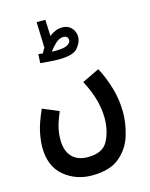

<svg xmlns="http://www.w3.org/2000/svg" viewBox="-135 -789 862 1104"><g transform="rotate(-15 295.5 -237.0)"><path d="M38 0Q38 113 108 171.5Q178 230 274 230Q381 230 438.5 181.5Q496 133 517.5 62.5Q539 -8 539 -75Q539 -152 516.5 -226Q494 -300 465 -351L363 -302Q400 -231 414 -174.5Q428 -118 428 -73Q428 5 397.5 63.5Q367 122 279 122Q216 122 183 86Q150 50 150 -14Q150 -54 158.5 -88.5Q167 -123 189 -176L93 -216Q58 -138 48 -87.5Q38 -37 38 0ZM402 -560Q402 -592 381.5 -614.5Q361 -637 326 -637Q288 -637 249 -607L245 -704H193L198 -551Q189 -537 181 -521Q165 -522 155 -524L152 -471Q166 -469 201.5 -466.5Q237 -464 263 -464Q348 -464 375 -497Q402 -530 402 -560ZM318 -582Q347 -582 347 -556Q347 -541 327.5 -529Q308 -517 257 -517Q246 -517 234 -517Q246 -536 269.5 -559Q293 -582 318 -582Z"/></g></svg>

Font: Noto Sans Arabic UI ExtraCondensed Semi
Style: Regular
Weight: 600
Width: 3
Designer: Nadine Chahine - Monotype Design Team
Foundry: Monotype Imaging Inc.
Version: Version 1.900